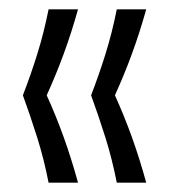

<svg xmlns="http://www.w3.org/2000/svg" viewBox="-20 -470 367 411"><path d="M84 -79Q74 -130 59.5 -176Q45 -222 29 -266Q46 -310 60 -355Q74 -400 84 -450H147Q133 -400 116.5 -355Q100 -310 80 -266Q100 -222 116.5 -176Q133 -130 147 -79ZM230 -79Q220 -130 205.5 -176Q191 -222 175 -266Q192 -310 206 -355Q220 -400 230 -450H293Q279 -400 262.5 -355Q246 -310 226 -266Q246 -222 262.5 -176Q279 -130 293 -79Z"/></svg>

Font: Bricolage Grotesque 10pt Condensed ExtraLight
Style: Regular
Weight: 200
Width: 3
Designer: Mathieu Triay
Foundry: Atelier Triay
Version: Version 1.000; ttfautohint (v1.8.4.7-5d5b);gftools[0.9.32]